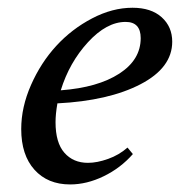

<svg xmlns="http://www.w3.org/2000/svg" viewBox="-20 -472 471 503"><path d="M163.6 11.2Q105 11.2 70.3 -27.3Q35.6 -65.9 35.6 -133.8Q35.6 -191.4 61.3 -249.5Q86.9 -307.6 127.4 -351.8Q168 -396 221.2 -423.8Q274.4 -451.7 327.1 -451.7Q376 -451.7 403.6 -426.8Q431.2 -401.9 431.2 -362.8Q431.2 -294.4 347.9 -251.2Q264.6 -208 130.4 -201.2Q125.5 -173.3 125.5 -151.9Q125.5 -98.1 148.7 -71.8Q171.9 -45.4 210.4 -45.4Q234.4 -45.4 263.2 -55.7Q292 -65.9 314 -85.4L328.1 -68.4Q295.9 -31.7 251.7 -10.3Q207.5 11.2 163.6 11.2ZM309.1 -414.6Q259.3 -414.6 210.4 -361.3Q161.6 -308.1 139.2 -235.4Q236.3 -242.7 292.5 -279.1Q348.6 -315.4 348.6 -372.1Q348.6 -414.6 309.1 -414.6Z"/></svg>

Font: Elstob 10pt Medium
Style: Italic
Weight: 500
Italic angle: -20°
Designer: Peter S. Baker
Version: Version 1.015